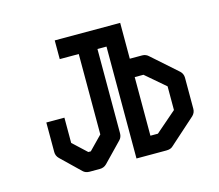

<svg xmlns="http://www.w3.org/2000/svg" viewBox="-70 -558 680 595"><g transform="rotate(-15 270.0 -260.5)"><path d="M59 -232H117V-151L161 -110H169L211 -153V-411H150V-471H360V-356H400Q412 -356 421 -347L501 -276Q510 -267 510 -255V-155Q510 -143 501 -134L417 -59Q410 -52 396 -52H300V-411H271V-141Q271 -128 263 -120L204 -59Q195 -50 182 -50H149Q136 -50 128 -58L68 -116Q59 -125 59 -137ZM360 -109H384L451 -167V-243L388 -297H360Z"/></g></svg>

Font: 3270 Nerd Font
Style: Regular
Weight: 400
Monospace: yes
Version: Version 3.0.1;Nerd Fonts 3.3.0